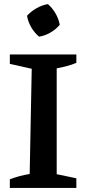

<svg xmlns="http://www.w3.org/2000/svg" viewBox="-20 -918 425 938"><path d="M28 0V-42Q75 -60 125 -68L135 -582L28 -606V-652H353V-611Q332 -602 307.5 -595.5Q283 -589 257 -584V-67L353 -47V0ZM214 -898Q236 -879 251.5 -852Q267 -825 272 -797Q254 -775 226.5 -759Q199 -743 171 -739Q149 -757 133 -784Q117 -811 112 -841Q131 -862 158 -877.5Q185 -893 214 -898Z"/></svg>

Font: Piazzolla SC SemiBold
Style: Regular
Weight: 600
Designer: Juan Pablo del Peral
Foundry: Huerta Tipografica
Version: Version 1.330